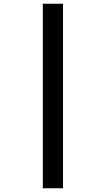

<svg xmlns="http://www.w3.org/2000/svg" viewBox="-20 -780 565 1027"><path d="M209 -760V227H317V-760Z"/></svg>

Font: Noto Sans Lao UI
Style: Bold
Weight: 700
Designer: Monotype Design Team
Foundry: Monotype Imaging Inc.
Version: Version 2.000